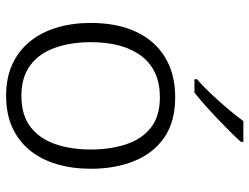

<svg xmlns="http://www.w3.org/2000/svg" viewBox="-114 -692 816 628"><g transform="rotate(90 294.0 -378.0)"><path d="M532 -267Q532 -207 517 -156Q502 -105 472 -68Q442 -31 397.5 -10.5Q353 10 293 10Q235 10 191 -10Q147 -30 116.5 -67Q86 -104 70.5 -155Q55 -206 55 -267Q55 -353 84 -415Q113 -477 167.5 -510Q222 -543 298 -543Q378 -543 429.5 -507.5Q481 -472 506.5 -409.5Q532 -347 532 -267ZM118 -267Q118 -200 137 -148Q156 -96 195 -68Q234 -40 293 -40Q355 -40 393.5 -68.5Q432 -97 450.5 -148.5Q469 -200 469 -267Q469 -331 452 -382.5Q435 -434 397.5 -463.5Q360 -493 298 -493Q210 -493 164 -433.5Q118 -374 118 -267ZM444 -758Q430 -742 410.5 -722.5Q391 -703 369 -682Q347 -661 325 -641.5Q303 -622 283 -606H239V-614Q261 -633 287 -660.5Q313 -688 337 -716.5Q361 -745 376 -766H444Z"/></g></svg>

Font: Noto Sans Hebrew Thin Light
Style: Regular
Weight: 300
Version: Version 3.001